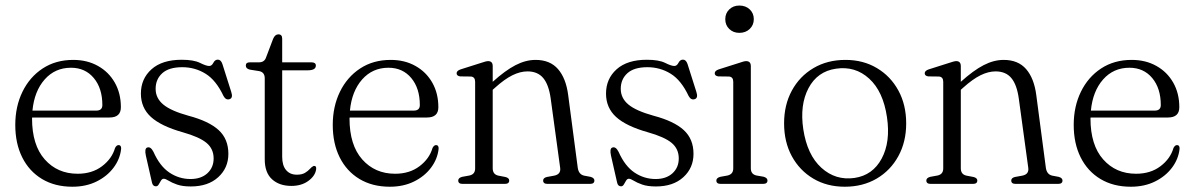

<svg xmlns="http://www.w3.org/2000/svg" viewBox="-20 -680 4417 710"><path d="M427 -283.5Q427 -245.5 385 -245.5H99Q98.5 -244 98.5 -242Q98.5 -143.5 145.5 -90.5Q192.5 -37.5 267 -37.5Q320.5 -37.5 357.2 -65.2Q394 -93 405.5 -133Q411 -143.5 418.5 -143.5Q428.5 -143.5 428 -130Q424 -92 400 -60Q376 -28 337 -8.8Q298 10.5 247.5 10.5Q183 10.5 135.5 -18Q88 -46.5 62.2 -98Q36.5 -149.5 36.5 -218Q36.5 -286 63 -340.5Q89.5 -395 137.8 -426.8Q186 -458.5 251 -458.5Q302.5 -458.5 342.2 -436.2Q382 -414 404.5 -374.5Q427 -335 427 -283.5ZM242.5 -429.5Q183.5 -429.5 145.2 -386.2Q107 -343 100 -271H336Q358.5 -271 358.5 -291.5Q358.5 -353.5 326.8 -391.5Q295 -429.5 242.5 -429.5Z M684.5 -18Q723.5 -18 746.8 -39.2Q770 -60.5 770 -94Q770 -129.5 743.8 -151.5Q717.5 -173.5 655.5 -191Q575.5 -213.5 538.2 -247.5Q501 -281.5 501 -334Q501 -388.5 540.2 -423.8Q579.5 -459 652 -459Q696.5 -459 719.5 -447.5Q742.5 -436 753.5 -436Q763 -436 769 -447.8Q775 -459.5 785.5 -459.5Q797 -459.5 802.5 -443L835 -340.5Q842.5 -318 829.5 -313.5Q815.5 -308.5 806.5 -325Q779 -383.5 740 -407.5Q701 -431.5 654 -431.5Q604.5 -431.5 580 -409.2Q555.5 -387 555.5 -351.5Q555.5 -317 583.8 -293.5Q612 -270 677 -252Q752.5 -232 788.5 -199Q824.5 -166 824.5 -111Q824.5 -59 787 -24.8Q749.5 9.5 685.5 9.5Q654.5 9.5 634.8 2.5Q615 -4.5 603.5 -11.8Q592 -19 585.5 -19Q579.5 -19 575.2 -12Q571 -5 567 2Q563 9 556.5 9Q545 9 542 -5L519.5 -104Q513.5 -131 524.5 -134.5Q537 -139 547.5 -118.5Q571 -65.5 606.5 -41.8Q642 -18 684.5 -18Z M938.5 -417 904 -422.5Q889 -426 889 -437.5Q889 -449.5 903.5 -449.5H937.5Q958 -449.5 964 -468L990 -536.5Q997 -553 1009.5 -553Q1023.5 -553 1023.5 -537V-449.5H1131.5Q1148 -449.5 1148 -437.5Q1148 -420 1118 -420H1023.5V-100Q1023.5 -68 1038 -51Q1052.5 -34 1077.5 -34Q1096.5 -34 1107.8 -40.8Q1119 -47.5 1126 -55.5Q1133 -63.5 1140 -66.5Q1151 -67.5 1149 -53.5Q1145.5 -29.5 1120.2 -11Q1095 7.5 1057.5 7.5Q1013 7.5 986 -17Q959 -41.5 959 -91V-390.5Q959 -413 938.5 -417Z M1601 -283.5Q1601 -245.5 1559 -245.5H1273Q1272.5 -244 1272.5 -242Q1272.5 -143.5 1319.5 -90.5Q1366.5 -37.5 1441 -37.5Q1494.5 -37.5 1531.2 -65.2Q1568 -93 1579.5 -133Q1585 -143.5 1592.5 -143.5Q1602.5 -143.5 1602 -130Q1598 -92 1574 -60Q1550 -28 1511 -8.8Q1472 10.5 1421.5 10.5Q1357 10.5 1309.5 -18Q1262 -46.5 1236.2 -98Q1210.5 -149.5 1210.5 -218Q1210.5 -286 1237 -340.5Q1263.5 -395 1311.8 -426.8Q1360 -458.5 1425 -458.5Q1476.5 -458.5 1516.2 -436.2Q1556 -414 1578.5 -374.5Q1601 -335 1601 -283.5ZM1416.5 -429.5Q1357.5 -429.5 1319.2 -386.2Q1281 -343 1274 -271H1510Q1532.5 -271 1532.5 -291.5Q1532.5 -353.5 1500.8 -391.5Q1469 -429.5 1416.5 -429.5Z M1802 -435.5V-377.5Q1848.5 -419.5 1886.2 -439Q1924 -458.5 1960.5 -458.5Q2014 -458.5 2043.5 -424.5Q2073 -390.5 2081 -329L2116.5 -59.5Q2120 -35 2140 -30.5L2164 -26Q2178 -22 2178 -12.5Q2178 0 2162 0H2004.5Q1988.5 0 1988.5 -12.5Q1988.5 -22 2002 -25.5L2029.5 -30.5Q2054.5 -35.5 2051.5 -59L2016.5 -315Q2009.5 -366.5 1989 -391.2Q1968.5 -416 1930.5 -416Q1904 -416 1875 -401.8Q1846 -387.5 1811 -356L1802 -348V-57.5Q1802 -35 1823 -30.5L1849 -25.5Q1863 -22 1863 -12.5Q1863 0 1847 0H1690.5Q1674.5 0 1674.5 -12.5Q1674.5 -22 1688.5 -26L1716 -31Q1737 -35.5 1737 -57V-377.5Q1737 -395.5 1721.5 -397L1681.5 -397.5Q1668.5 -399.5 1668.5 -409Q1668.5 -418.5 1683.5 -423.5L1756 -446.5Q1777.5 -454 1785 -454Q1802 -454 1802 -435.5Z M2404.5 -18Q2443.5 -18 2466.8 -39.2Q2490 -60.5 2490 -94Q2490 -129.5 2463.8 -151.5Q2437.5 -173.5 2375.5 -191Q2295.5 -213.5 2258.2 -247.5Q2221 -281.5 2221 -334Q2221 -388.5 2260.2 -423.8Q2299.5 -459 2372 -459Q2416.5 -459 2439.5 -447.5Q2462.5 -436 2473.5 -436Q2483 -436 2489 -447.8Q2495 -459.5 2505.5 -459.5Q2517 -459.5 2522.5 -443L2555 -340.5Q2562.5 -318 2549.5 -313.5Q2535.5 -308.5 2526.5 -325Q2499 -383.5 2460 -407.5Q2421 -431.5 2374 -431.5Q2324.5 -431.5 2300 -409.2Q2275.5 -387 2275.5 -351.5Q2275.5 -317 2303.8 -293.5Q2332 -270 2397 -252Q2472.5 -232 2508.5 -199Q2544.5 -166 2544.5 -111Q2544.5 -59 2507 -24.8Q2469.5 9.5 2405.5 9.5Q2374.5 9.5 2354.8 2.5Q2335 -4.5 2323.5 -11.8Q2312 -19 2305.5 -19Q2299.5 -19 2295.2 -12Q2291 -5 2287 2Q2283 9 2276.5 9Q2265 9 2262 -5L2239.5 -104Q2233.5 -131 2244.5 -134.5Q2257 -139 2267.5 -118.5Q2291 -65.5 2326.5 -41.8Q2362 -18 2404.5 -18Z M2714 -558.5Q2691.5 -558.5 2676.8 -572.8Q2662 -587 2662 -609Q2662 -631 2676.8 -645.2Q2691.5 -659.5 2714 -659.5Q2737.5 -659.5 2752.5 -645.2Q2767.5 -631 2767.5 -609Q2767.5 -587.5 2752.5 -573Q2737.5 -558.5 2714 -558.5ZM2756.5 -435.5V-57.5Q2756.5 -35.5 2777.5 -31L2803.5 -26.5Q2818 -22.5 2818 -12.5Q2818 0 2801.5 0H2645Q2629 0 2629 -12.5Q2629 -22 2643 -26L2670.5 -31Q2691.5 -36 2691.5 -57V-377.5Q2691.5 -395.5 2676 -397L2636 -397.5Q2623 -399.5 2623 -409Q2623 -418.5 2638 -423.5L2710.5 -446.5Q2731.5 -454 2739 -454Q2756.5 -454 2756.5 -435.5Z M3106.5 -458.5Q3172 -458.5 3222.8 -428.2Q3273.5 -398 3302.2 -345.2Q3331 -292.5 3331 -223.5Q3331 -155.5 3302 -102.5Q3273 -49.5 3221.8 -19.5Q3170.5 10.5 3104 10.5Q3038 10.5 2987.5 -19.5Q2937 -49.5 2908.2 -102.2Q2879.5 -155 2879.5 -224Q2879.5 -292 2908.2 -345Q2937 -398 2988.2 -428.2Q3039.5 -458.5 3106.5 -458.5ZM3140 -22Q3207.5 -32 3240.5 -93.8Q3273.5 -155.5 3260 -246.5Q3246 -342 3194.2 -389.2Q3142.5 -436.5 3071.5 -426Q3002.5 -416 2969.8 -354Q2937 -292 2950.5 -202Q2965 -107 3017.5 -59.5Q3070 -12 3140 -22Z M3533 -435.5V-377.5Q3579.5 -419.5 3617.2 -439Q3655 -458.5 3691.5 -458.5Q3745 -458.5 3774.5 -424.5Q3804 -390.5 3812 -329L3847.5 -59.5Q3851 -35 3871 -30.5L3895 -26Q3909 -22 3909 -12.5Q3909 0 3893 0H3735.5Q3719.5 0 3719.5 -12.5Q3719.5 -22 3733 -25.5L3760.5 -30.5Q3785.5 -35.5 3782.5 -59L3747.5 -315Q3740.5 -366.5 3720 -391.2Q3699.5 -416 3661.5 -416Q3635 -416 3606 -401.8Q3577 -387.5 3542 -356L3533 -348V-57.5Q3533 -35 3554 -30.5L3580 -25.5Q3594 -22 3594 -12.5Q3594 0 3578 0H3421.5Q3405.5 0 3405.5 -12.5Q3405.5 -22 3419.5 -26L3447 -31Q3468 -35.5 3468 -57V-377.5Q3468 -395.5 3452.5 -397L3412.5 -397.5Q3399.5 -399.5 3399.5 -409Q3399.5 -418.5 3414.5 -423.5L3487 -446.5Q3508.5 -454 3516 -454Q3533 -454 3533 -435.5Z M4341 -283.5Q4341 -245.5 4299 -245.5H4013Q4012.5 -244 4012.5 -242Q4012.5 -143.5 4059.5 -90.5Q4106.5 -37.5 4181 -37.5Q4234.5 -37.5 4271.2 -65.2Q4308 -93 4319.5 -133Q4325 -143.5 4332.5 -143.5Q4342.5 -143.5 4342 -130Q4338 -92 4314 -60Q4290 -28 4251 -8.8Q4212 10.5 4161.5 10.5Q4097 10.5 4049.5 -18Q4002 -46.5 3976.2 -98Q3950.5 -149.5 3950.5 -218Q3950.5 -286 3977 -340.5Q4003.5 -395 4051.8 -426.8Q4100 -458.5 4165 -458.5Q4216.5 -458.5 4256.2 -436.2Q4296 -414 4318.5 -374.5Q4341 -335 4341 -283.5ZM4156.5 -429.5Q4097.5 -429.5 4059.2 -386.2Q4021 -343 4014 -271H4250Q4272.5 -271 4272.5 -291.5Q4272.5 -353.5 4240.8 -391.5Q4209 -429.5 4156.5 -429.5Z"/></svg>

Font: Fraunces 72pt S050 Light
Style: Regular
Weight: 300
Version: Version 1.000; ttfautohint (v1.8.3)